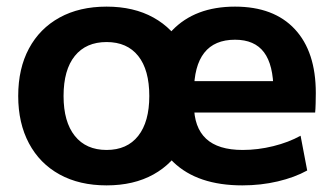

<svg xmlns="http://www.w3.org/2000/svg" viewBox="-20 -550 1008 580"><path d="M712 10Q577 10 504 -60Q431 -130 431 -260Q431 -386 500 -458Q569 -530 690 -530Q807 -530 870.5 -462Q934 -394 934 -269Q934 -255 933.5 -237Q933 -219 932 -210H508V-305H825L806 -276Q806 -354 777.5 -392Q749 -430 690 -430Q628 -430 597 -390.5Q566 -351 566 -273V-233Q566 -165 602.5 -131Q639 -97 713 -97Q759 -97 805.5 -108.5Q852 -120 888 -140L908 -35Q870 -14 819 -2Q768 10 712 10ZM302 10Q220 10 160 -23Q100 -56 67.5 -117Q35 -178 35 -260Q35 -343 67.5 -403.5Q100 -464 160 -497Q220 -530 302 -530Q384 -530 443.5 -497Q503 -464 535.5 -403.5Q568 -343 568 -260Q568 -178 535.5 -117Q503 -56 443.5 -23Q384 10 302 10ZM302 -97Q364 -97 397.5 -139.5Q431 -182 431 -260Q431 -339 397.5 -381Q364 -423 302 -423Q240 -423 206 -381Q172 -339 172 -260Q172 -182 206 -139.5Q240 -97 302 -97Z"/></svg>

Font: M PLUS 2
Style: Bold
Weight: 700
Designer: Coji Morishita
Foundry: UNDERFOREST DESIGN
Version: Version 1.001